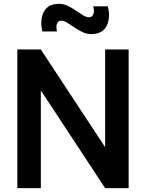

<svg xmlns="http://www.w3.org/2000/svg" viewBox="-20 -977 758 997"><path d="M453.5 -800Q429.5 -800 408 -810.5Q386.5 -821 366.5 -834.8Q346.5 -848.5 329.2 -859Q312 -869.5 297.5 -869.5Q281 -869.5 275.5 -853.2Q270 -837 276 -813.5H200Q186 -873.5 207.2 -915.2Q228.5 -957 286.5 -957Q310.5 -957 332.2 -946.5Q354 -936 373.8 -922.2Q393.5 -908.5 410.8 -898Q428 -887.5 443 -887.5Q458.5 -887.5 464.8 -903.8Q471 -920 464 -944H540Q555 -884.5 533.5 -842.2Q512 -800 453.5 -800ZM70 0V-720H192L526 -212.5V-720H648V0H526L192 -507.5V0Z"/></svg>

Font: Manrope ExtraLight
Style: Bold
Weight: 700
Version: Version 4.504